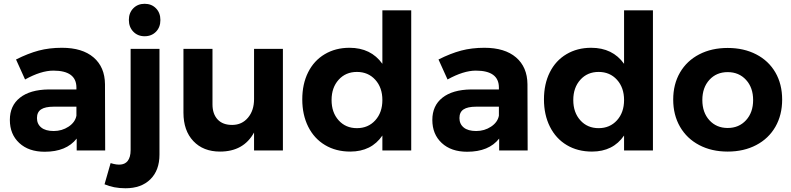

<svg xmlns="http://www.w3.org/2000/svg" viewBox="-20 -797 4191 1017"><path d="M384.8 -231.9H264.2Q219.2 -231.9 197.5 -217.5Q175.8 -203.1 175.8 -171.6Q175.8 -140.1 198.5 -121.6Q221.2 -103 264.6 -103Q308.1 -103 343 -126Q377.9 -148.9 384.8 -184.1ZM384.8 -333Q384.8 -422.9 262.7 -422.9Q197.3 -422.9 112.8 -376L64.9 -481.9Q128.9 -514.2 185.1 -529.1Q241.2 -543.9 308.1 -543.9Q416 -543.9 475.6 -492.9Q535.2 -441.9 536.1 -351.1L537.1 0H386.2V-63Q331.5 6.8 216.8 6.8Q131.8 6.8 82 -39.6Q32.2 -85.9 32.2 -161.6Q32.2 -237.3 85.7 -279.5Q139.2 -321.8 236.8 -323.2H384.8Z M671.9 -2V-538.1H824.7V22Q824.7 105 776.6 152.6Q728.5 200.2 644.5 200.2Q582.5 200.2 533.7 179.2L565.9 66.9Q630.4 87.4 655.8 56.2Q671.9 36.1 671.9 -2ZM806.2 -752.9Q829.6 -729 829.6 -690.9Q829.6 -652.8 806.2 -628.9Q782.7 -605 746.1 -605Q709.5 -605 686 -629.4Q662.6 -653.8 662.6 -691.4Q662.6 -729 686 -752.9Q709.5 -776.9 746.1 -776.9Q782.7 -776.9 806.2 -752.9Z M1478.5 -538.1V0H1325.7V-95.2Q1270.5 5.9 1145.5 5.9Q1056.6 5.9 1004.2 -49.6Q951.7 -105 951.7 -200.2V-538.1H1105.5V-244.1Q1105.5 -193.4 1132.8 -164.1Q1160.2 -134.8 1210.9 -135.3Q1261.7 -135.7 1293.7 -173.8Q1325.7 -211.9 1325.7 -272V-538.1Z M1967.8 -159.7Q2005.4 -201.2 2005.4 -267.1Q2005.4 -333 1967.8 -374.5Q1930.2 -416 1870.6 -416Q1811 -416 1773.7 -374.5Q1736.3 -333 1736.3 -267.1Q1736.3 -201.2 1773.7 -159.7Q1811 -118.2 1870.6 -118.2Q1930.2 -118.2 1967.8 -159.7ZM1831.1 -543.9Q1944.8 -543.9 2005.4 -459V-742.2H2158.2V0H2005.4V-79.1Q1947.3 5.9 1835.4 5.9Q1759.3 5.9 1701.7 -28.6Q1644 -63 1612.5 -126Q1581.1 -189 1581.1 -270.5Q1581.1 -352.1 1612.1 -414.1Q1643.1 -476.1 1700.2 -510Q1757.3 -543.9 1831.1 -543.9Z M2622.6 -231.9H2502Q2457 -231.9 2435.3 -217.5Q2413.6 -203.1 2413.6 -171.6Q2413.6 -140.1 2436.3 -121.6Q2459 -103 2502.4 -103Q2545.9 -103 2580.8 -126Q2615.7 -148.9 2622.6 -184.1ZM2622.6 -333Q2622.6 -422.9 2500.5 -422.9Q2435.1 -422.9 2350.6 -376L2302.7 -481.9Q2366.7 -514.2 2422.9 -529.1Q2479 -543.9 2545.9 -543.9Q2653.8 -543.9 2713.4 -492.9Q2772.9 -441.9 2773.9 -351.1L2774.9 0H2624V-63Q2569.3 6.8 2454.6 6.8Q2369.6 6.8 2319.8 -39.6Q2270 -85.9 2270 -161.6Q2270 -237.3 2323.5 -279.5Q2377 -321.8 2474.6 -323.2H2622.6Z M3248 -159.7Q3285.6 -201.2 3285.6 -267.1Q3285.6 -333 3248 -374.5Q3210.4 -416 3150.9 -416Q3091.3 -416 3054 -374.5Q3016.6 -333 3016.6 -267.1Q3016.6 -201.2 3054 -159.7Q3091.3 -118.2 3150.9 -118.2Q3210.4 -118.2 3248 -159.7ZM3111.3 -543.9Q3225.1 -543.9 3285.6 -459V-742.2H3438.5V0H3285.6V-79.1Q3227.5 5.9 3115.7 5.9Q3039.6 5.9 2981.9 -28.6Q2924.3 -63 2892.8 -126Q2861.3 -189 2861.3 -270.5Q2861.3 -352.1 2892.3 -414.1Q2923.3 -476.1 2980.5 -510Q3037.6 -543.9 3111.3 -543.9Z M3737.5 -374Q3700.2 -333 3700.2 -267.1Q3700.2 -201.2 3737.5 -160.2Q3774.9 -119.1 3834.5 -119.1Q3894 -119.1 3931.6 -160.2Q3969.2 -201.2 3969.2 -267.1Q3969.2 -333 3931.6 -374Q3894 -415 3834.5 -415Q3774.9 -415 3737.5 -374ZM4087.2 -413.1Q4123 -351.1 4123 -269.5Q4123 -188 4087.2 -125.5Q4051.3 -63 3985.6 -28.6Q3919.9 5.9 3834.5 5.9Q3749 5.9 3683.6 -28.6Q3618.2 -63 3582 -125.5Q3545.9 -188 3545.9 -269.5Q3545.9 -351.1 3582 -413.1Q3618.2 -475.1 3683.6 -509Q3749 -543 3834.5 -543Q3919.9 -543 3985.6 -509Q4051.3 -475.1 4087.2 -413.1Z"/></svg>

Font: Montserrat-SemiBold
Style: Regular
Weight: 600
Designer: Julieta Ulanovsky
Foundry: Julieta Ulanovsky
Version: Version 6.001